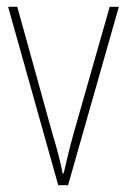

<svg xmlns="http://www.w3.org/2000/svg" viewBox="-20 -547 374 567"><path d="M152 0H181L331 -527H304L196 -148C185 -108 177 -74 168 -35H165C157 -75 148 -109 136 -148L31 -527H4Z"/></svg>

Font: Noto Sans Myanmar UI Condensed Thin
Style: Regular
Weight: 100
Width: 3
Designer: Monotype Design Team
Foundry: Monotype Imaging Inc.
Version: Version 2.103